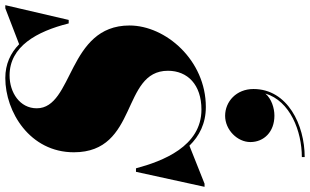

<svg xmlns="http://www.w3.org/2000/svg" viewBox="-278 -552 1197 742"><g transform="rotate(-90 321.0 -181.5)"><path d="M-18.5 10 128.5 -48.5C165.5 -10.5 214 15 278 15C459 15 593 -140.5 593 -280C593 -520 273 -496.5 273 -638.5C273 -704 334 -743.5 400 -743.5C512 -743.5 570 -638.5 601 -515H614.5L671.5 -760H659.5L520.5 -706.5C486.5 -740 443.5 -760 390 -760C259 -760 103 -665 103 -495C103 -245 418 -313 418 -131.5C418 -55.5 364 -2 268 -2C125.5 -2 68.5 -152.5 41 -255H27.5L-30.5 10ZM142.5 187C142.5 239.5 182 280 244.5 280C273.5 280 309.5 269 330 245C301.5 340.5 185 386 84.5 386V397C208.5 397 347.5 331 347.5 199C347.5 133 299 89.5 244 89.5C189.5 89.5 142.5 137 142.5 187Z"/></g></svg>

Font: Bodoni* 16pt Fatface
Style: Italic
Weight: 900
Italic angle: -13°
Version: Version 2.3